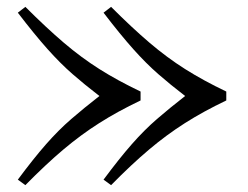

<svg xmlns="http://www.w3.org/2000/svg" viewBox="-20 -540 722 560"><path d="M54 0 32 -16Q78 -78 114.5 -119.5Q151 -161 188 -193Q225 -225 270 -260Q227 -293 191.5 -324Q156 -355 118.5 -397Q81 -439 32 -503L54 -520Q115 -459 166 -415.5Q217 -372 270 -338.5Q323 -305 390 -273V-247Q323 -215 269.5 -181Q216 -147 165 -104Q114 -61 54 0ZM304 0 282 -16Q328 -78 364.5 -119.5Q401 -161 438 -193Q475 -225 520 -260Q477 -293 441.5 -324Q406 -355 368.5 -397Q331 -439 282 -503L304 -520Q365 -459 416 -415.5Q467 -372 520 -338.5Q573 -305 640 -273V-247Q573 -215 519.5 -181Q466 -147 415 -104Q364 -61 304 0Z"/></svg>

Font: Hedvig Letters Serif 24pt 24pt
Style: Regular
Weight: 400
Version: Version 1.000